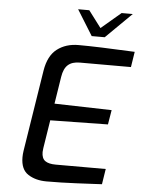

<svg xmlns="http://www.w3.org/2000/svg" viewBox="-61 -976 761 1029"><g transform="rotate(5 319.5 -461.0)"><path d="M89 -112Q89 -129 92 -148L161 -584Q174 -665 221 -701Q268 -737 336 -737Q433 -737 639 -727L626 -644H351Q310 -644 287.5 -624Q265 -604 258 -559L235 -413L543 -405L530 -327L220 -322L196 -170Q194 -154 194 -149Q194 -115 213 -101.5Q232 -88 270 -88H539L526 -5L489 -3Q470 -2 388 2Q306 6 228 6Q170 6 129.5 -20Q89 -46 89 -112ZM317 -928H377L445 -838L551 -928H611L472 -791H402Z"/></g></svg>

Font: Exo Medium
Style: Italic
Weight: 500
Italic angle: -9°
Designer: Natanael Gama
Foundry: Natanael Gama
Version: Version 1.500; ttfautohint (v1.6)